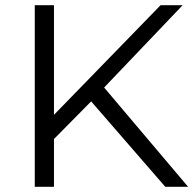

<svg xmlns="http://www.w3.org/2000/svg" viewBox="-20 -720 751 740"><path d="M178 -174 175 -264 599 -700H684L375 -376L333 -331ZM114 0V-700H188V0ZM617 0 315 -348 365 -402 705 0Z"/></svg>

Font: Montserrat Thin
Style: Regular
Weight: 400
Version: Version 9.000